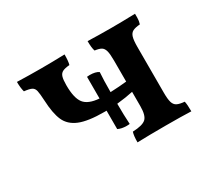

<svg xmlns="http://www.w3.org/2000/svg" viewBox="-104 -679 943 859"><g transform="rotate(-30 367.5 -250.0)"><path d="M662 -50Q666 -34 666 2Q618 0 534 0Q448 0 388 2Q388 -33 394 -50Q445 -52 462.5 -68Q480 -84 480 -132V-206Q444 -198 396 -193Q396 -134 399 -87Q394 -86 383 -86Q357 -86 339 -95V-190H328Q244 -190 200.5 -208Q157 -226 140.5 -263.5Q124 -301 121 -368Q119 -406 115.5 -420.5Q112 -435 101 -441Q90 -447 62 -450Q56 -471 56 -502Q118 -500 183 -500Q234 -500 302 -502Q302 -467 297 -450Q273 -448 261 -442Q249 -436 244.5 -421.5Q240 -407 240 -378Q240 -312 261.5 -284.5Q283 -257 339 -253V-365L353 -366Q383 -366 399 -355Q396 -315 396 -253Q444 -255 480 -259V-368Q480 -402 475.5 -418Q471 -434 460.5 -440.5Q450 -447 427 -450Q421 -467 421 -502Q481 -500 543 -500Q596 -500 666 -502Q666 -499 666 -482Q666 -465 661 -450Q636 -448 623.5 -441.5Q611 -435 606 -418.5Q601 -402 601 -368V-131Q601 -98 606 -81.5Q611 -65 624 -58.5Q637 -52 662 -50Z"/></g></svg>

Font: Vollkorn SC SemiBold
Style: Regular
Weight: 600
Designer: Friedrich Althausen
Foundry: Friedrich Althausen
Version: Version 4.015